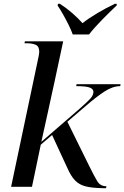

<svg xmlns="http://www.w3.org/2000/svg" viewBox="-20 -976 650 1003"><path d="M516 7Q460 6 427 -2.5Q394 -11 372.5 -33Q351 -55 332 -98L252 -271L193 -220L147 0H38L176 -654Q185 -693 185 -705Q185 -734 166.5 -742Q148 -750 120 -750H108L110 -760H310L266 -554Q260 -527 250.5 -483.5Q241 -440 230.5 -391.5Q220 -343 210.5 -301Q201 -259 196 -235L397 -409Q437 -444 452.5 -461.5Q468 -479 468 -496Q468 -511 449 -518.5Q430 -526 378 -526L380 -536H610L608 -526Q569 -526 526 -498Q483 -470 431 -425L332 -340L447 -107Q472 -56 488 -29.5Q504 -3 536 -3L534 7ZM360 -796Q352 -819 338 -847Q324 -875 309 -901.5Q294 -928 281 -947L283 -956H293Q326 -935 357 -908Q388 -881 411 -855Q444 -881 490.5 -908.5Q537 -936 580 -956H590L589 -947Q556 -916 515 -874.5Q474 -833 445 -796Z"/></svg>

Font: Noto Serif Display Medium
Style: Italic
Weight: 500
Italic angle: -12°
Designer: Monotype Design Team
Foundry: Monotype Imaging Inc.
Version: Version 2.009